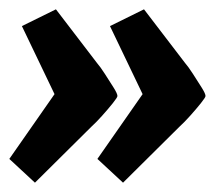

<svg xmlns="http://www.w3.org/2000/svg" viewBox="-33 -442 461 412"><path d="M231 -50 176 -101 273 -240 203 -386 276 -422 364 -307Q371 -299 381 -283.5Q391 -268 399.5 -254.5Q408 -241 408 -236Q408 -233 398 -220.5Q388 -208 375 -193.5Q362 -179 352 -170ZM42 -50 -13 -101 84 -240 14 -386 87 -422 175 -307Q182 -299 192 -283.5Q202 -268 210.5 -254.5Q219 -241 219 -236Q219 -233 209 -220.5Q199 -208 186 -193.5Q173 -179 163 -170Z"/></svg>

Font: Faustina Light ExtraBold
Style: Italic
Weight: 800
Italic angle: -8°
Version: Version 1.200